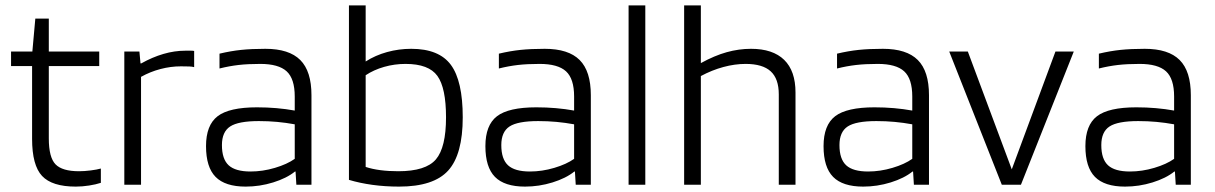

<svg xmlns="http://www.w3.org/2000/svg" viewBox="-20 -685 4504 712"><path d="M354 -60V-7Q336 -1 310.5 3Q285 7 261 7Q173 7 136 -32.5Q99 -72 99 -170V-440H21V-494H100L111 -616H161V-494H348V-440H161V-172Q161 -101 186 -75.5Q211 -50 273 -50Q293 -50 316.5 -53Q340 -56 354 -60Z M503 0H441V-494H497L501 -450H504Q545 -473 586 -485Q627 -497 667 -497Q684 -497 690 -497Q696 -497 700 -496V-436Q693 -438 682.5 -438.5Q672 -439 651 -439Q613 -439 575 -429Q537 -419 503 -400Z M891 7Q815 7 779.5 -29Q744 -65 744 -143Q744 -221 787 -254Q830 -287 933 -287Q970 -287 1005 -284Q1040 -281 1073 -275V-327Q1073 -393 1043 -420.5Q1013 -448 945 -448Q899 -448 864.5 -444Q830 -440 794 -431V-486Q836 -496 874.5 -500Q913 -504 964 -504Q1052 -504 1093.5 -462.5Q1135 -421 1135 -332V0H1079L1076 -49H1074Q1043 -24 993 -8.5Q943 7 891 7ZM940 -236Q864 -236 833.5 -216Q803 -196 803 -147Q803 -95 828 -72Q853 -49 909 -49Q954 -49 999.5 -62.5Q1045 -76 1073 -96V-224Q1040 -230 1007.5 -233Q975 -236 940 -236Z M1505 -504Q1608 -504 1652 -444.5Q1696 -385 1696 -250Q1696 -112 1642 -52.5Q1588 7 1460 7Q1408 7 1361 0.5Q1314 -6 1274 -18V-665H1336V-457Q1372 -480 1415.5 -492Q1459 -504 1505 -504ZM1634 -250Q1634 -359 1602 -403.5Q1570 -448 1484 -448Q1443 -448 1404.5 -437Q1366 -426 1336 -406V-66Q1360 -58 1390.5 -54Q1421 -50 1457 -50Q1559 -50 1596.5 -94Q1634 -138 1634 -250Z M1927 7Q1851 7 1815.5 -29Q1780 -65 1780 -143Q1780 -221 1823 -254Q1866 -287 1969 -287Q2006 -287 2041 -284Q2076 -281 2109 -275V-327Q2109 -393 2079 -420.5Q2049 -448 1981 -448Q1935 -448 1900.5 -444Q1866 -440 1830 -431V-486Q1872 -496 1910.5 -500Q1949 -504 2000 -504Q2088 -504 2129.5 -462.5Q2171 -421 2171 -332V0H2115L2112 -49H2110Q2079 -24 2029 -8.5Q1979 7 1927 7ZM1976 -236Q1900 -236 1869.5 -216Q1839 -196 1839 -147Q1839 -95 1864 -72Q1889 -49 1945 -49Q1990 -49 2035.5 -62.5Q2081 -76 2109 -96V-224Q2076 -230 2043.5 -233Q2011 -236 1976 -236Z M2373 -665V0H2311V-665Z M2579 0H2517V-665H2579V-451Q2630 -479 2675 -491.5Q2720 -504 2765 -504Q2846 -504 2888 -463Q2930 -422 2930 -342V0H2868V-335Q2868 -393 2838 -420.5Q2808 -448 2745 -448Q2705 -448 2662.5 -436.5Q2620 -425 2579 -403Z M3181 7Q3105 7 3069.5 -29Q3034 -65 3034 -143Q3034 -221 3077 -254Q3120 -287 3223 -287Q3260 -287 3295 -284Q3330 -281 3363 -275V-327Q3363 -393 3333 -420.5Q3303 -448 3235 -448Q3189 -448 3154.5 -444Q3120 -440 3084 -431V-486Q3126 -496 3164.5 -500Q3203 -504 3254 -504Q3342 -504 3383.5 -462.5Q3425 -421 3425 -332V0H3369L3366 -49H3364Q3333 -24 3283 -8.5Q3233 7 3181 7ZM3230 -236Q3154 -236 3123.5 -216Q3093 -196 3093 -147Q3093 -95 3118 -72Q3143 -49 3199 -49Q3244 -49 3289.5 -62.5Q3335 -76 3363 -96V-224Q3330 -230 3297.5 -233Q3265 -236 3230 -236Z M3894 -494H3962L3766 0H3695L3500 -494H3569L3732 -57Z M4152 7Q4076 7 4040.5 -29Q4005 -65 4005 -143Q4005 -221 4048 -254Q4091 -287 4194 -287Q4231 -287 4266 -284Q4301 -281 4334 -275V-327Q4334 -393 4304 -420.5Q4274 -448 4206 -448Q4160 -448 4125.5 -444Q4091 -440 4055 -431V-486Q4097 -496 4135.5 -500Q4174 -504 4225 -504Q4313 -504 4354.5 -462.5Q4396 -421 4396 -332V0H4340L4337 -49H4335Q4304 -24 4254 -8.5Q4204 7 4152 7ZM4201 -236Q4125 -236 4094.5 -216Q4064 -196 4064 -147Q4064 -95 4089 -72Q4114 -49 4170 -49Q4215 -49 4260.5 -62.5Q4306 -76 4334 -96V-224Q4301 -230 4268.5 -233Q4236 -236 4201 -236Z"/></svg>

Font: Blinker Light
Style: Regular
Weight: 300
Designer: Juergen Huber
Foundry: supertype
Version: Version 1.017;hotconv 1.0.117;makeotfexe 2.5.65602